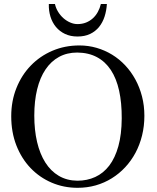

<svg xmlns="http://www.w3.org/2000/svg" viewBox="-20 -899 763 935"><path d="M683.1 -335Q683.1 -285.2 671.9 -239.5Q660.6 -193.8 639.9 -155Q619.1 -116.2 589.8 -84.7Q560.5 -53.2 524.4 -30.8Q488.3 -8.3 446.3 3.7Q404.3 15.6 357.9 15.6Q290.5 15.6 231.7 -9.5Q172.9 -34.7 128.9 -80.6Q85 -126.5 59.8 -190.7Q34.7 -254.9 34.7 -333Q34.7 -407.2 60.1 -470.5Q85.4 -533.7 130.1 -579.8Q174.8 -626 235.4 -651.9Q295.9 -677.7 366.7 -677.7Q410.2 -677.7 450.4 -666Q490.7 -654.3 525.9 -632.8Q561 -611.3 589.8 -580.6Q618.7 -549.8 639.4 -511.7Q660.2 -473.6 671.6 -429.2Q683.1 -384.8 683.1 -335ZM572.8 -322.3Q573.2 -397.9 560.1 -457.5Q546.9 -517.1 519.8 -558.1Q492.7 -599.1 451.9 -620.8Q411.1 -642.6 356 -643.1Q306.2 -643.1 267.3 -621.8Q228.5 -600.6 201.7 -560.8Q174.8 -521 160.9 -464.1Q147 -407.2 147 -335.9Q147 -265.6 160.6 -207.5Q174.3 -149.4 200.7 -107.7Q227.1 -65.9 266.4 -42.7Q305.7 -19.5 356.9 -19Q404.3 -19 443.8 -37.1Q483.4 -55.2 512 -92.5Q540.5 -129.9 556.4 -187Q572.3 -244.1 572.8 -322.3ZM500.5 -879.4Q498.5 -847.2 489.3 -818.4Q480 -789.6 462.4 -767.8Q444.8 -746.1 418.7 -733.6Q392.6 -721.2 357.4 -721.2Q323.2 -721.2 296.9 -733.6Q270.5 -746.1 252.4 -767.8Q234.4 -789.6 225.6 -818.4Q216.8 -847.2 217.8 -879.4H247.6Q252 -859.4 262.9 -841.6Q273.9 -823.7 288.8 -810.5Q303.7 -797.4 321.5 -789.6Q339.4 -781.7 357.4 -781.7Q380.4 -781.7 399.2 -789.3Q418 -796.9 432.4 -810.1Q446.8 -823.2 456.5 -841.1Q466.3 -858.9 471.2 -879.4Z"/></svg>

Font: Doulos SIL Viet
Style: Regular
Weight: 400
Designer: Walt Agee, Victor Gaultney, Peter Martin, Debbi Hosken, Becca Hirsbrunner
Foundry: SIL International
Version: Version 5.000